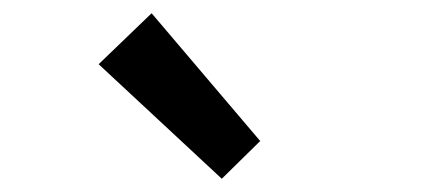

<svg xmlns="http://www.w3.org/2000/svg" viewBox="-20 -914 654 290"><path d="M129 -817 209 -894 373 -701 315 -644Z"/></svg>

Font: Kinto Sans Med
Style: Regular
Weight: 500
Designer: Authors: Ryoko NISHIZUKA  (kana & ideographs); Paul D. Hunt (Latin, Greek & Cyrillic); Wenlong ZHANG  (bopomofo); Sandol
Foundry: Adobe Systems Incorporated, ookami Inc.
Version: Version 0.001